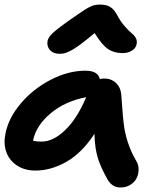

<svg xmlns="http://www.w3.org/2000/svg" viewBox="-22 -748 707 842"><path d="M237.8 -512.2Q212.9 -512.2 198.2 -527.3Q183.6 -542.5 186 -564.9Q187.5 -581.1 205.8 -599.6Q224.1 -618.2 289.1 -664.1Q297.9 -669.9 312.3 -679.9Q326.7 -689.9 332.5 -693.8Q338.4 -697.8 348.9 -704.6Q359.4 -711.4 364 -713.9Q368.7 -716.3 376.5 -720Q384.3 -723.6 389.6 -724.9Q395 -726.1 401.9 -727.1Q408.7 -728 416 -728Q444.8 -728 462.2 -717Q479.5 -706.1 493.2 -679.2Q507.3 -652.8 525.6 -632.1Q543.9 -611.3 555.4 -602.3Q566.9 -593.3 573.5 -581.3Q580.1 -569.3 577.1 -554.2Q573.7 -536.6 556.4 -525.9Q539.1 -515.1 516.1 -515.1Q478 -515.1 451.4 -533.2Q424.8 -551.3 393.1 -603Q354 -570.3 327.6 -551Q301.3 -531.7 284.2 -523.7Q267.1 -515.6 258.8 -513.9Q250.5 -512.2 237.8 -512.2ZM133.8 0Q85.4 0 51.8 -22.7Q18.1 -45.4 5.4 -82.3Q-7.3 -119.1 2 -162.1Q15.1 -230.5 69.3 -294.4Q123.5 -358.4 200.4 -398.2Q277.3 -438 353 -438Q407.7 -438 416 -400.9Q424.8 -403.8 434.1 -403.8Q466.3 -403.8 486.8 -384Q507.3 -364.3 509.8 -333Q517.1 -222.2 523.4 -186Q536.1 -109.9 575.2 -43Q585.9 -25.9 585.9 -5.1Q585.9 15.6 577.1 33.2Q568.4 50.8 549.6 62.5Q530.8 74.2 506.8 74.2Q471.7 74.2 452.1 43Q422.9 -7.3 408.4 -50.8Q394 -94.2 392.1 -161.1Q337.9 -77.6 269.8 -38.8Q201.7 0 133.8 0ZM123 -131.8V-130.9Q136.2 -127 160.2 -127Q211.4 -127 263.9 -177.5Q316.4 -228 356 -321.8Q263.2 -304.2 199.7 -250.7Q136.2 -197.3 123 -131.8Z"/></svg>

Font: Shantell Sans Irregular Bouncy
Style: Italic
Weight: 600
Italic angle: -11.31°
Designer: Stephen Nixon, Anya Danilova, Shantell Martin
Foundry: Arrow Type
Version: Version 1.006;[9816181b4]